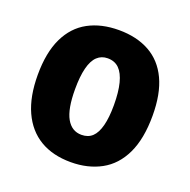

<svg xmlns="http://www.w3.org/2000/svg" viewBox="-104 -644 751 759"><g transform="rotate(20 271.0 -264.0)"><path d="M270 14Q194 14 140.5 -18Q87 -50 58.5 -112.5Q30 -175 30 -266Q30 -360 59.5 -421.5Q89 -483 143.5 -512.5Q198 -542 272 -542Q347 -542 401 -512Q455 -482 483.5 -421.5Q512 -361 512 -269Q512 -172 482 -109Q452 -46 397 -16Q342 14 270 14ZM273 -102Q301 -102 318.5 -118.5Q336 -135 345 -169.5Q354 -204 354 -256Q354 -311 344.5 -348Q335 -385 316.5 -403.5Q298 -422 268 -422Q242 -422 224 -405Q206 -388 197 -352.5Q188 -317 188 -263Q188 -180 210 -141Q232 -102 273 -102Z"/></g></svg>

Font: Bricolage Grotesque SemiCondensed ExtraBold
Style: Regular
Weight: 800
Width: 4
Designer: Mathieu Triay
Foundry: Atelier Triay
Version: Version 1.001;gftools[0.9.33.dev8+g029e19f]